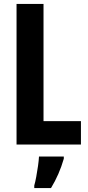

<svg xmlns="http://www.w3.org/2000/svg" viewBox="-20 -734 446 975"><path d="M64 0V-714H201V-119H391V0ZM304 72Q281 152 239 221H154V208Q159 191 164 164Q169 137 173 109Q177 81 178 61H304Z"/></svg>

Font: Noto Sans Khmer UI ExtraCondensed
Style: Bold
Weight: 700
Width: 2
Designer: Danh Hong and the Monotype Design Team
Foundry: Monotype Imaging Inc.
Version: Version 2.002; ttfautohint (v1.8.4.7-5d5b)